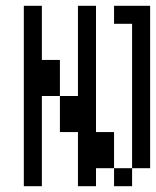

<svg xmlns="http://www.w3.org/2000/svg" viewBox="-20 -645 540 665"><path d="M62.5 -625Q62.5 -625 62.5 0H125V-312.5H187.5Q187.5 -312.5 187.5 -187.5H250V0H312.5V-62.5H375V0H437.5V-62.5H375Q375 -62.5 375 -187.5H312.5V-625H250V-312.5H187.5Q187.5 -312.5 187.5 -437.5H125V-625ZM437.5 -62.5H500V-625H375V-562.5H437.5Q437.5 -562.5 437.5 -62.5Z"/></svg>

Font: Unifont
Style: Regular
Weight: 500
Version: Version 13.0.05